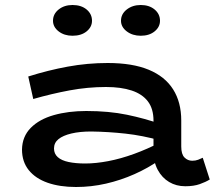

<svg xmlns="http://www.w3.org/2000/svg" viewBox="-20 -735 866 768"><path d="M721 10Q685 10 656.5 -7Q628 -24 611 -55.5Q594 -87 594 -129V-252Q594 -300 571.5 -329.5Q549 -359 506.5 -373Q464 -387 404 -387Q331 -387 258.5 -373.5Q186 -360 113 -339L93 -429Q172 -454 251 -468.5Q330 -483 411 -483Q510 -483 575 -456Q640 -429 672.5 -377.5Q705 -326 705 -253V-149Q705 -118 718 -105Q731 -92 749 -92Q762 -92 772.5 -96Q783 -100 791 -104L819 -17Q803 -7 779 1.5Q755 10 721 10ZM284 13Q219 13 170.5 -4Q122 -21 95 -54.5Q68 -88 68 -137Q69 -189 103 -223.5Q137 -258 195 -274.5Q253 -291 325 -291Q416 -291 488 -276Q560 -261 622 -239V-173Q550 -193 482 -200.5Q414 -208 345 -209Q299 -209 265.5 -201Q232 -193 214 -178.5Q196 -164 196 -141Q196 -120 211 -106.5Q226 -93 254.5 -87Q283 -81 321 -81Q363 -81 413 -90.5Q463 -100 516.5 -119.5Q570 -139 622 -166L620 -96Q573 -63 518 -38.5Q463 -14 404 -0.5Q345 13 284 13ZM543 -592Q510 -592 487 -609.5Q464 -627 464 -652Q464 -679 487 -697Q510 -715 543 -715Q577 -715 598.5 -697Q620 -679 620 -652Q620 -627 598.5 -609.5Q577 -592 543 -592ZM270 -592Q237 -592 214.5 -609.5Q192 -627 192 -652Q192 -679 214.5 -697Q237 -715 270 -715Q305 -715 326.5 -697Q348 -679 348 -652Q348 -627 326.5 -609.5Q305 -592 270 -592Z"/></svg>

Font: BioRhyme SemiExpanded SemiBold
Style: Regular
Weight: 600
Width: 6
Designer: Aoife Mooney
Foundry: Aoife Mooney Type
Version: Version 1.600;gftools[0.9.33]